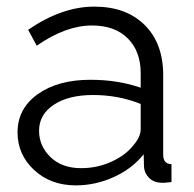

<svg xmlns="http://www.w3.org/2000/svg" viewBox="-20 -550 585 580"><path d="M33 -150Q33 -222 94 -265.5Q155 -309 253 -309Q336 -309 405 -285V-329Q405 -395 366 -434Q327 -473 258 -473Q179 -473 91 -412L65 -460Q167 -530 265 -530Q361 -530 417 -474.5Q473 -419 473 -323V-82Q473 -55 498 -54V0Q474 3 467 2Q443 1 429.5 -13.5Q416 -28 415 -46L414 -84Q379 -40 323.5 -15Q268 10 209 10Q133 10 83 -36.5Q33 -83 33 -150ZM382 -110Q405 -136 405 -160V-236Q338 -263 261 -263Q187 -263 142.5 -233.5Q98 -204 98 -155Q98 -109 132.5 -75.5Q167 -42 225 -42Q273 -42 315.5 -61Q358 -80 382 -110Z"/></svg>

Font: Raleway-v4020
Style: Regular
Weight: 400
Designer: Matt McInerney, Pablo Impallari, Rodrigo Fuenzalida
Foundry: Matt McInerney, Pablo Impallari, Rodrigo Fuenzalida
Version: Version 4.020;PS 004.020;hotconv 1.0.88;makeotf.lib2.5.64775